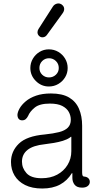

<svg xmlns="http://www.w3.org/2000/svg" viewBox="-20 -1066 566 1101"><path d="M222 15Q164 15 124 -5Q84 -25 63.5 -59.5Q43 -94 43 -137Q43 -198 88 -242Q133 -286 237 -295Q286 -300 319 -308.5Q352 -317 369 -334Q386 -351 386 -379Q386 -403 374.5 -424Q363 -445 337 -458.5Q311 -472 266 -472Q207 -472 179 -449Q151 -426 141 -401Q135 -389 127 -382.5Q119 -376 107 -376Q94 -376 87 -384.5Q80 -393 80 -408Q81 -424 92.5 -444.5Q104 -465 127.5 -485Q151 -505 187 -517.5Q223 -530 272 -530Q337 -530 376 -507Q415 -484 433 -442Q451 -400 451 -345V-77Q451 -64 454 -58.5Q457 -53 466 -53Q478 -52 486.5 -44Q495 -36 495 -23Q495 -9 483.5 0.5Q472 10 451 10Q421 10 408 -6.5Q395 -23 395 -46V-73H392Q366 -30 324 -7.5Q282 15 222 15ZM219 -44Q270 -44 308 -64.5Q346 -85 367.5 -120.5Q389 -156 389 -199V-280Q389 -282 387.5 -282Q386 -282 382 -278Q365 -266 340.5 -258.5Q316 -251 289 -246.5Q262 -242 237 -239Q170 -232 138 -206.5Q106 -181 106 -139Q106 -102 132 -73Q158 -44 219 -44ZM260 -570Q217 -570 185.5 -601.5Q154 -633 154 -676Q154 -705 168.5 -729.5Q183 -754 207 -768.5Q231 -783 260 -783Q290 -783 314.5 -768.5Q339 -754 353.5 -729.5Q368 -705 368 -676Q368 -647 353.5 -623Q339 -599 314.5 -584.5Q290 -570 260 -570ZM261 -622Q284 -622 300.5 -637.5Q317 -653 317 -676Q317 -700 300.5 -716Q284 -732 261 -732Q238 -732 222 -716Q206 -700 206 -676Q206 -653 222 -637.5Q238 -622 261 -622ZM223 -852Q212 -852 203.5 -860.5Q195 -869 195 -881Q195 -891 201 -900L283 -1028Q290 -1039 301.5 -1043.5Q313 -1048 324 -1045Q334 -1042 341 -1033.5Q348 -1025 348 -1014Q348 -1008 345.5 -1001.5Q343 -995 337 -987L250 -867Q240 -852 223 -852Z"/></svg>

Font: National Park Light
Style: Regular
Weight: 300
Designer: Andrea Herstowski, Ben Hoepner
Version: Version 1.009